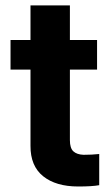

<svg xmlns="http://www.w3.org/2000/svg" viewBox="-20 -677 410 704"><path d="M335.9 -421.9H236.3V-163.1Q236.3 -133.8 249 -122.1Q261.7 -110.4 286.1 -109.4Q317.4 -109.4 343.8 -112.3V2Q317.9 6.8 266.6 6.8Q185.1 6.8 138.2 -30.8Q91.3 -68.4 91.8 -142.6V-421.9H18.6V-530.3H91.8V-657.2H236.3V-530.3H335.9Z"/></svg>

Font: Pretendard JP
Style: Bold
Weight: 700
Designer: Base glyphs from Inter by Rasmus Andersson; Hangeul glyphs from Noto Sans CJK(Source Han Sans) by Jang Soo-young and Kan
Foundry: Kil Hyung-jin
Version: Version 1.309